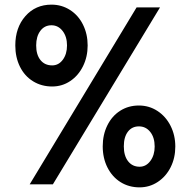

<svg xmlns="http://www.w3.org/2000/svg" viewBox="-20 -795 822 828"><path d="M46 -599Q46 -676 89.5 -725.5Q133 -775 202 -775Q246 -775 282 -752Q318 -729 338 -688.5Q358 -648 358 -599Q358 -550 338 -509.5Q318 -469 283 -445.5Q248 -422 205 -422Q159 -422 122.5 -444.5Q86 -467 66 -507.5Q46 -548 46 -599ZM208 0H108L569 -763H670ZM269 -599Q269 -637 250 -661.5Q231 -686 202 -686Q172 -686 154 -662Q136 -638 136 -599Q136 -559 154.5 -536Q173 -513 205 -513Q233 -513 251 -537.5Q269 -562 269 -599ZM423 -164Q423 -214 443 -254.5Q463 -295 498.5 -317.5Q534 -340 579 -340Q623 -340 659 -316.5Q695 -293 715.5 -252.5Q736 -212 736 -163Q736 -114 716 -74Q696 -34 660.5 -10.5Q625 13 582 13Q536 13 500 -9.5Q464 -32 443.5 -72.5Q423 -113 423 -164ZM647 -163Q647 -202 628 -226Q609 -250 579 -250Q549 -250 531.5 -227Q514 -204 514 -164Q514 -123 532.5 -99.5Q551 -76 582 -76Q610 -76 628.5 -101Q647 -126 647 -163Z"/></svg>

Font: Open Sauce One SemiBold
Style: Regular
Weight: 600
Designer: Alfredo Marco Pradil
Foundry: Creative Sauce Fz LLC
Version: Version 1.477